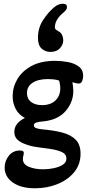

<svg xmlns="http://www.w3.org/2000/svg" viewBox="-20 -736 485 1032"><path d="M251 -457Q223 -457 203.5 -475Q184 -493 184 -533Q184 -586 211.5 -628Q239 -670 270 -696Q284 -708 296 -712Q308 -716 318 -716Q340 -716 340 -698Q340 -689 334.5 -682Q329 -675 318 -666Q299 -650 287 -630.5Q275 -611 275 -588Q275 -583 278.5 -579Q282 -575 294 -568Q308 -561 314 -547.5Q320 -534 320 -520Q320 -496 302 -476.5Q284 -457 251 -457ZM168 276Q93 276 49 245Q5 214 5 165Q5 129 27.5 101Q50 73 87 73Q108 73 108 85Q108 92 105.5 101Q103 110 103 119Q103 147 135 160.5Q167 174 212 174Q240 174 269 168Q298 162 317.5 149.5Q337 137 337 116Q337 93 314 82Q291 71 256 65.5Q221 60 184.5 55.5Q148 51 122 41Q89 30 73 14Q57 -2 57 -27Q57 -74 114 -102Q81 -119 64.5 -150Q48 -181 48 -219Q48 -268 73.5 -311Q99 -354 149.5 -381.5Q200 -409 276 -409Q310 -409 345 -402.5Q380 -396 403.5 -378.5Q427 -361 427 -328Q427 -316 422 -301.5Q417 -287 403 -287Q397 -287 387 -289.5Q377 -292 369 -294Q371 -284 372.5 -272Q374 -260 374 -247Q374 -188 334 -140.5Q294 -93 217 -84Q189 -82 175.5 -77.5Q162 -73 162 -62Q162 -52 174 -47.5Q186 -43 205 -41Q266 -36 313 -24Q360 -12 386.5 14.5Q413 41 413 90Q413 147 379.5 188.5Q346 230 290 253Q234 276 168 276ZM206 -171Q252 -171 278 -196Q304 -221 304 -261Q304 -272 302 -283.5Q300 -295 298 -303Q282 -308 267 -309.5Q252 -311 238 -311Q185 -311 155 -291Q125 -271 125 -236Q125 -205 147 -188Q169 -171 206 -171Z"/></svg>

Font: Akaya Telivigala
Style: Regular
Weight: 400
Designer: Vaishnavi Murthy Yerkadithaya, Juan Luis Blanco Aristondo
Version: Version 1.002; ttfautohint (v1.8.3)